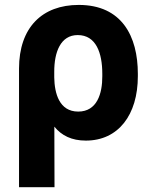

<svg xmlns="http://www.w3.org/2000/svg" viewBox="-20 -573 632 796"><path d="M58.9 -288.4V203.1H206L205.3 -47.9C235.4 -11 277 9.9 335.9 9.9C470.5 9.9 551.5 -96.6 551.5 -257.1V-267C551.5 -422.6 485.1 -552.6 306.5 -552.6C155.2 -552.6 58.9 -459.5 58.9 -288.4ZM204.9 -274.5C204.5 -357.2 231.2 -427.6 302.2 -427.6C378.2 -427.6 404.1 -353.7 404.1 -267V-257.1C404.5 -185.4 382.5 -110.4 304.3 -110.4C225.5 -110.4 206 -186.4 204.9 -251.8Z"/></svg>

Font: Magic Ui Pro
Style: Bold
Weight: 700
Designer: Stefan Endress, Andreas Faust
Version: Version 1.000;FEAKit 1.0